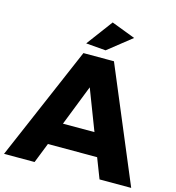

<svg xmlns="http://www.w3.org/2000/svg" viewBox="-135 -1032 1044 1142"><g transform="rotate(15 386.5 -461.0)"><path d="M583 0 535 -124H232L183 0H-5L296 -701H484L778 0ZM287 -264H481L385 -514ZM417 -922 564 -866 419 -751 297 -761Z"/></g></svg>

Font: Montserrat V1
Style: Bold
Weight: 700
Designer: Julieta Ulanovsky
Foundry: Julieta Ulanovsky
Version: Version 6.001